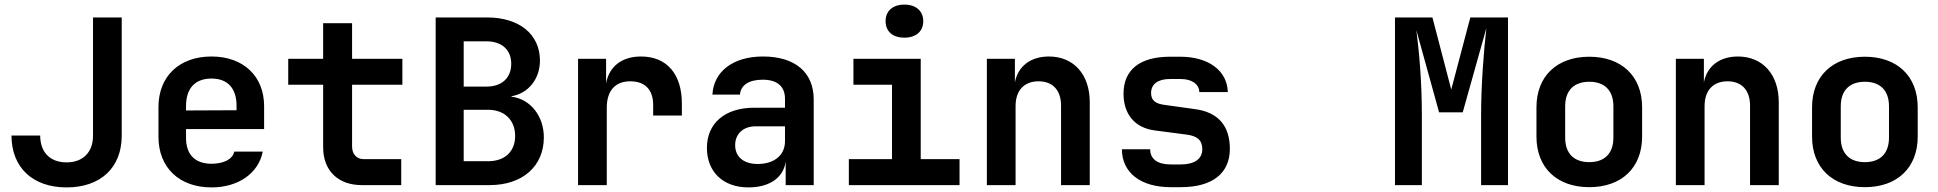

<svg xmlns="http://www.w3.org/2000/svg" viewBox="-20 -806 8440 836"><path d="M270 10C418 10 510 -76 510 -215V-730H385V-215C385 -143 341 -99 270 -99C198 -99 155 -143 155 -216H30C30 -77 122 10 270 10Z M901 10C1018 10 1106 -52 1124 -146H1000C993 -112 953 -93 901 -93C830 -93 790 -132 790 -206V-244H1130V-344C1130 -474 1040 -560 901 -560C761 -560 670 -474 670 -340V-210C670 -76 761 10 901 10ZM790 -344C790 -420 828 -464 901 -464C972 -464 1010 -421 1010 -345V-326L790 -325Z M1555 0H1727V-113H1564C1532 -113 1513 -136 1513 -168V-437H1732V-550H1513V-705H1387V-550H1235V-437H1387V-165C1387 -63 1452 0 1555 0Z M1877 0H2112C2255 0 2348 -82 2348 -208C2348 -300 2290 -375 2207 -385V-387C2280 -399 2331 -462 2331 -542C2331 -657 2241 -730 2101 -730H1877ZM1999 -429V-626H2099C2165 -626 2206 -589 2206 -528C2206 -467 2165 -429 2099 -429ZM1999 -104V-328H2105C2178 -328 2223 -282 2223 -214C2223 -146 2178 -104 2105 -104Z M2497 0H2622V-337C2622 -410 2658 -452 2724 -452C2788 -452 2824 -416 2824 -349V-303H2949V-355C2949 -484 2883 -560 2771 -560C2687 -560 2632 -516 2619 -443V-550H2497Z M3239 10C3331 10 3392 -33 3401 -103V0H3523V-373C3523 -491 3442 -560 3302 -560C3170 -560 3087 -493 3082 -394H3202C3205 -436 3242 -459 3301 -459C3365 -459 3398 -429 3398 -376V-337H3264C3136 -337 3058 -269 3058 -162C3058 -59 3127 10 3239 10ZM3279 -92C3217 -92 3181 -124 3181 -174C3181 -222 3215 -256 3270 -256H3398V-191C3398 -131 3352 -92 3279 -92Z M3918 -642C3968 -642 4000 -669 4000 -714C4000 -758 3968 -786 3918 -786C3867 -786 3836 -758 3836 -714C3836 -669 3867 -642 3918 -642ZM3676 0H4158V-113H3989V-550H3696V-437H3864V-113H3676Z M4277 0H4402V-344C4402 -413 4440 -452 4502 -452C4563 -452 4600 -414 4600 -346V0H4725V-361C4725 -482 4655 -560 4547 -560C4467 -560 4412 -517 4399 -447V-550H4277Z M5077 9H5121C5260 9 5335 -52 5335 -158C5335 -258 5284 -318 5182 -331L5053 -349C5013 -354 4992 -367 4992 -401C4992 -439 5021 -462 5074 -462H5120C5170 -462 5201 -440 5202 -405H5326C5324 -498 5242 -559 5120 -559H5074C4943 -559 4872 -502 4872 -398C4872 -309 4921 -249 5009 -238L5146 -220C5193 -214 5215 -196 5215 -156C5215 -114 5181 -90 5121 -90H5077C5021 -90 4988 -113 4988 -156H4865C4865 -54 4947 9 5077 9Z M6054 0H6171V-307C6171 -451 6159 -583 6147 -675L6246 -317H6349L6452 -684C6440 -580 6429 -433 6429 -307V0H6546V-730H6382L6299 -416L6217 -730H6054Z M6900 9C7041 9 7130 -76 7130 -211V-339C7130 -474 7041 -559 6900 -559C6759 -559 6670 -474 6670 -339V-211C6670 -76 6759 9 6900 9ZM6900 -100C6834 -100 6795 -137 6795 -207V-343C6795 -413 6834 -450 6900 -450C6966 -450 7005 -413 7005 -343V-207C7005 -137 6966 -100 6900 -100Z M7277 0H7402V-344C7402 -413 7440 -452 7502 -452C7563 -452 7600 -414 7600 -346V0H7725V-361C7725 -482 7655 -560 7547 -560C7467 -560 7412 -517 7399 -447V-550H7277Z M8100 9C8241 9 8330 -76 8330 -211V-339C8330 -474 8241 -559 8100 -559C7959 -559 7870 -474 7870 -339V-211C7870 -76 7959 9 8100 9ZM8100 -100C8034 -100 7995 -137 7995 -207V-343C7995 -413 8034 -450 8100 -450C8166 -450 8205 -413 8205 -343V-207C8205 -137 8166 -100 8100 -100Z"/></svg>

Font: JetBrains Mono
Style: Bold
Weight: 558
Monospace: yes
Designer: Philipp Nurullin, Konstantin Bulenkov
Foundry: JetBrains
Version: Version 2.305